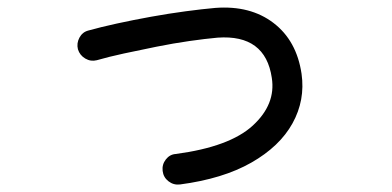

<svg xmlns="http://www.w3.org/2000/svg" viewBox="-20 -481 1040 510"><path d="M458 9Q441 11 427.5 0.5Q414 -10 412 -27Q410 -44 420.5 -57.5Q431 -71 447 -72Q590 -91 651.5 -147.5Q713 -204 702 -274Q685 -390 558 -381Q525 -378 483 -372Q441 -366 396 -357Q351 -348 309.5 -339Q268 -330 237 -321Q221 -317 206.5 -325.5Q192 -334 187 -350Q183 -366 191 -381Q199 -396 215 -400Q247 -409 290.5 -418.5Q334 -428 381 -436.5Q428 -445 473 -451Q518 -457 552 -460Q645 -467 706.5 -420Q768 -373 781 -285Q791 -215 757 -153.5Q723 -92 647.5 -49Q572 -6 458 9Z"/></svg>

Font: Zen Maru Gothic Medium
Style: Regular
Weight: 500
Designer: Yoshimichi Ohira
Foundry: Positype
Version: Version 1.001